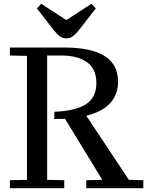

<svg xmlns="http://www.w3.org/2000/svg" viewBox="-20 -990 774 1010"><path d="M32 -42 122 -44V-696L32 -698V-740H228V-44L318 -42V0H32ZM228 -740H318Q601 -740 601 -561Q601 -423 434 -381L658 -44L734 -42V0H434V-42L518 -44L322 -365L266 -364V-402Q381 -407 434 -443Q487 -479 487 -553Q487 -627 438 -662.5Q389 -698 303 -698H228ZM394 -830Q377 -809 362 -798.5Q347 -788 329 -788Q311 -788 296 -798.5Q281 -809 264 -830L174 -946L197 -970L328 -885H330L461 -970L484 -946Z"/></svg>

Font: Minipax
Style: Regular
Weight: 400
Designer: Raphaël Ronot
Foundry: Velvetyne Type Foundry
Version: Version 1.000